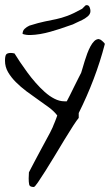

<svg xmlns="http://www.w3.org/2000/svg" viewBox="-20 -747 449 768"><path d="M94.7 -33.2Q94.7 -36.1 95.2 -44.9Q95.7 -53.7 95.7 -57.6Q98.6 -63.5 106 -77.6Q113.3 -91.8 123 -109.9Q132.8 -127.9 143.1 -147.5Q153.3 -167 163.1 -184.6Q172.9 -202.1 180.2 -216.3Q187.5 -230.5 190.4 -237.3Q191.4 -240.2 194.3 -247.1Q197.3 -253.9 200.2 -261.2Q203.1 -268.6 205.6 -275.4Q208 -282.2 209 -285.2Q196.3 -301.8 176.3 -316.9Q156.2 -332 132.8 -348.1Q109.4 -364.3 85.9 -381.8Q62.5 -399.4 43.5 -418.5Q24.4 -437.5 12.2 -458.5Q0 -479.5 0 -503.9Q0 -522.5 4.4 -528.8Q8.8 -535.2 23.4 -535.2Q24.4 -535.2 30.3 -534.7Q36.1 -534.2 38.1 -533.2Q46.9 -518.6 60.1 -499Q73.2 -479.5 88.9 -458Q104.5 -436.5 122.6 -416Q140.6 -395.5 159.2 -378.9Q177.7 -362.3 197.8 -352.1Q217.8 -341.8 237.3 -341.8Q239.3 -341.8 242.7 -341.8Q246.1 -341.8 247.1 -341.8Q251 -348.6 259.3 -365.2Q267.6 -381.8 276.4 -399.9Q285.2 -418 293.5 -434.1Q301.8 -450.2 304.7 -456.1Q306.6 -461.9 310.5 -475.1Q314.5 -488.3 318.8 -502.9Q323.2 -517.6 329.1 -533.2Q335 -548.8 341.8 -561.5Q348.6 -574.2 356.9 -582.5Q365.2 -590.8 376 -590.8L377 -589.8H378.9Q378.9 -588.9 379.9 -588.9Q381.8 -588.9 384.8 -586.4Q387.7 -584 391.1 -581.1Q394.5 -578.1 397 -575.2Q399.4 -572.3 399.4 -571.3Q380.9 -500 354.5 -430.7Q328.1 -361.3 294.9 -294.9V-275.4Q288.1 -267.6 272.5 -243.7Q256.8 -219.7 238.3 -189Q219.7 -158.2 199.7 -125Q179.7 -91.8 162.1 -64Q144.5 -36.1 131.8 -17.6Q119.1 1 115.2 1Q98.6 1 96.7 -8.8Q94.7 -18.6 94.7 -33.2ZM70.3 -611.3Q70.3 -624 78.6 -631.8Q86.9 -639.6 97.7 -644.5Q134.8 -656.2 159.2 -661.1Q183.6 -666 204.6 -670.4Q225.6 -674.8 249.5 -683.6Q273.4 -692.4 308.6 -711.9Q310.5 -713.9 315.4 -718.8Q320.3 -723.6 322.3 -725.6H324.2Q324.2 -725.6 324.7 -726.1Q325.2 -726.6 326.2 -726.6Q335 -726.6 338.4 -718.3Q341.8 -710 341.8 -703.1Q341.8 -690.4 330.6 -681.2Q319.3 -671.9 308.6 -667Q292 -659.2 284.7 -655.8Q277.3 -652.3 271.5 -649.4Q264.6 -647.5 251.5 -642.6Q238.3 -637.7 220.2 -631.8Q202.1 -626 181.6 -620.1Q161.1 -614.3 140.6 -610.8Q120.1 -607.4 102.1 -606.9Q84 -606.4 70.3 -611.3Z"/></svg>

Font: Swanky and Moo Moo
Style: Regular
Weight: 400
Designer: Kimberly Geswein
Foundry: Kimberly Geswein
Version: Version 1.002 2001